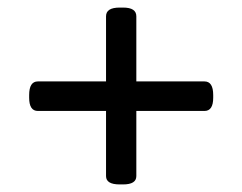

<svg xmlns="http://www.w3.org/2000/svg" viewBox="-20 -486 640 507"><path d="M296 1Q260 1 260 -21V-193H80Q57 -193 57 -228V-235Q57 -271 80 -271H260V-443Q260 -466 296 -466H305Q340 -466 340 -443V-271H520Q543 -271 543 -235V-228Q543 -193 520 -193H340V-21Q340 1 305 1Z"/></svg>

Font: Asap Expanded Medium
Style: Regular
Weight: 500
Width: 7
Designer: Pablo Cosgaya
Foundry: Omnibus-Type
Version: Version 3.001